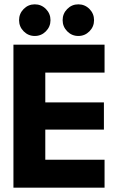

<svg xmlns="http://www.w3.org/2000/svg" viewBox="-20 -866 574 886"><path d="M89.2 -824.5Q110.5 -846 140.5 -846Q170.5 -846 191.8 -824.5Q213 -803 213 -773Q213 -743 191.8 -721.5Q170.5 -700 140.5 -700Q110.5 -700 89.2 -721.5Q68 -743 68 -773Q68 -803 89.2 -824.5ZM290.2 -824.5Q311.5 -846 341.5 -846Q371.5 -846 392.8 -824.5Q414 -803 414 -773Q414 -743 392.8 -721.5Q371.5 -700 341.5 -700Q311.5 -700 290.2 -721.5Q269 -743 269 -773Q269 -803 290.2 -824.5ZM42 -660H462.5V-531H189V-393.5H459.5V-268H189V-129H462.5V0H42Z"/></svg>

Font: League Spartan
Style: Bold
Weight: 700
Foundry: The League of Moveable Type
Version: Version 2.002